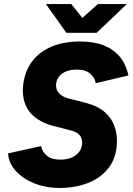

<svg xmlns="http://www.w3.org/2000/svg" viewBox="-20 -914 655 949"><path d="M274 15Q221 15 175 1Q129 -13 94.5 -37Q60 -61 40.5 -92Q21 -123 20 -156L183 -192Q189 -163 212 -144Q235 -125 280 -125Q309 -125 332.5 -134.5Q356 -144 371 -163Q386 -182 386 -208Q386 -228 378 -240Q370 -252 356.5 -259.5Q343 -267 324 -271L237 -293Q188 -307 153 -334.5Q118 -362 103 -404Q88 -446 95 -499Q104 -565 140 -612Q176 -659 236 -684Q296 -709 375 -709Q444 -709 493 -689.5Q542 -670 572.5 -633Q603 -596 615 -541L453 -503Q449 -530 426 -550Q403 -570 359 -570Q330 -570 307 -561Q284 -552 270.5 -534Q257 -516 257 -491Q257 -468 273.5 -451.5Q290 -435 319 -427L403 -406Q464 -390 497.5 -360Q531 -330 544.5 -293.5Q558 -257 558 -219Q558 -139 519 -87Q480 -35 416 -10Q352 15 274 15ZM309 -752V-756L464 -894H607L458 -752ZM308 -752 207 -894H332L443 -756L442 -752Z"/></svg>

Font: Figtree ExtraBold
Style: Italic
Weight: 800
Italic angle: -9.5°
Foundry: Erik Kennedy
Version: Version 2.001;gftools[0.9.30]